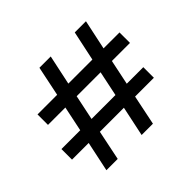

<svg xmlns="http://www.w3.org/2000/svg" viewBox="-160 -926 1141 1141"><g transform="rotate(-45 410.5 -356.0)"><path d="M142 0 182 -189H42V-278H200L233 -436H87V-524H252L291 -712H386L346 -524H548L588 -712H682L642 -524H776V-436H624L591 -278H730V-189H572L533 0H438L478 -189H276L237 0ZM295 -278H496L529 -436H328Z"/></g></svg>

Font: DM Sans Medium
Style: Regular
Weight: 500
Designer: Colophon Foundry, Jonny Pinhorn
Foundry: Colophon Foundry
Version: Version 4.004; ttfautohint (v1.8.4.7-5d5b)